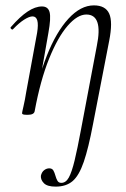

<svg xmlns="http://www.w3.org/2000/svg" viewBox="-20 -419 469 714"><path d="M187 275Q156 275 143.5 262.5Q131 250 132 235Q135 221 144 214Q153 207 163 207Q174 207 178.5 215Q183 223 186 234Q189 245 193.5 253Q198 261 208 261Q225 261 236 241Q247 221 257.5 177.5Q268 134 281 64L340 -248Q364 -365 301 -365Q268 -365 231.5 -323Q195 -281 162.5 -200.5Q130 -120 109 -6L98 -7Q119 -123 154 -211.5Q189 -300 234.5 -349.5Q280 -399 329 -399Q372 -399 386 -368.5Q400 -338 386 -267L326 42Q309 132 291.5 183Q274 234 250 254.5Q226 275 187 275ZM83 8Q70 8 66 6.5Q62 5 62 2Q62 -1 67.5 -24.5Q73 -48 77 -74L118 -297Q128 -358 101 -358Q89 -358 70 -346Q51 -334 29 -311Q26 -307 21.5 -311.5Q17 -316 21 -319Q54 -357 82.5 -376Q111 -395 136 -395Q159 -395 164.5 -373.5Q170 -352 160 -297L109 -6Q107 8 83 8Z"/></svg>

Font: Cormorant Light Light
Style: Italic
Weight: 300
Italic angle: -10°
Version: Version 4.000